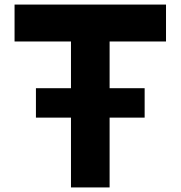

<svg xmlns="http://www.w3.org/2000/svg" viewBox="-20 -820 790 840"><path d="M137.2 -305.4V-434.1H612.8V-305.4ZM290.5 0V-638.5H43.7V-800H706.3V-638.5H459.5V0Z"/></svg>

Font: Martian Mono SemiExpanded
Style: Regular
Weight: 400
Width: 6
Monospace: yes
Designer: Roman Shamin
Foundry: Evil Martians
Version: Version 1.000